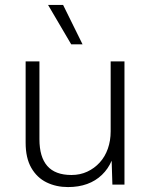

<svg xmlns="http://www.w3.org/2000/svg" viewBox="-20 -749 615 779"><path d="M256 10Q208 10 169 -9Q130 -28 107 -68Q84 -108 84 -170V-500H140V-184Q140 -112 172 -75.5Q204 -39 270 -39Q305 -39 334 -52.5Q363 -66 384.5 -89.5Q406 -113 417.5 -145.5Q429 -178 429 -216V-500H485V0H436L433 -97Q419 -64 393.5 -39.5Q368 -15 333.5 -2.5Q299 10 256 10ZM236 -729 315 -569H269L175 -729Z"/></svg>

Font: Kantumruy Pro Light
Style: Regular
Weight: 300
Version: Version 1.002